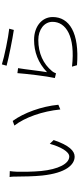

<svg xmlns="http://www.w3.org/2000/svg" viewBox="579 -1391 842 2040"><g transform="rotate(-90 1000.0 -371.0)"><path d="M202 -688 139 -690C144 -671 144 -629 144 -608C144 -552 146 -427 155 -344C182 -90 270 1 356 1C416 1 476 -56 532 -222L492 -263C461 -151 410 -56 357 -56C280 -56 221 -174 203 -355C195 -443 194 -545 195 -606C196 -630 199 -671 202 -688ZM735 -657 686 -639C773 -526 838 -342 857 -151L907 -172C890 -350 821 -540 735 -657Z M1336 -772 1322 -722C1398 -701 1611 -658 1702 -645L1715 -694C1626 -703 1416 -746 1336 -772ZM1296 -600 1243 -607C1236 -514 1211 -296 1191 -209L1241 -197C1246 -210 1253 -227 1267 -242C1341 -331 1453 -385 1595 -385C1706 -385 1788 -322 1788 -234C1788 -92 1636 10 1312 -27L1327 26C1673 53 1839 -56 1839 -232C1839 -348 1737 -430 1597 -430C1468 -430 1352 -387 1253 -292C1265 -360 1283 -525 1296 -600Z"/></g></svg>

Font: Noto Sans HK Light
Style: Regular
Weight: 300
Designer: Ryoko NISHIZUKA 西塚涼子 (kana, bopomofo & ideographs); Paul D. Hunt (Latin, Greek & Cyrillic); Sandoll Communications 산돌커뮤니
Foundry: Adobe
Version: Version 2.004;hotconv 1.0.118;makeotfexe 2.5.65603